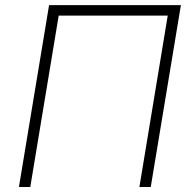

<svg xmlns="http://www.w3.org/2000/svg" viewBox="-20 -748 769 768"><path d="M703.6 -727.5 583 0H537.6L650.9 -685.5H214.8L101.1 0H55.7L176.3 -727.5Z"/></svg>

Font: Inter 17pt ExtraLight
Style: Italic
Weight: 250
Italic angle: -9.3988°
Version: Version 4.001;git-66647c0bb